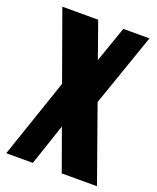

<svg xmlns="http://www.w3.org/2000/svg" viewBox="-137 -815 733 897"><g transform="rotate(20 229.5 -366.5)"><path d="M136.2 0H3.9L138.2 -393.6L16.1 -732.9H194.3L257.3 -555.2L319.3 -732.9H449.2L323.2 -370.6L455.1 0H279.8L205.6 -206.1Z"/></g></svg>

Font: Anton
Style: Regular
Weight: 400
Designer: Vernon Adams, Tural Alisoy
Foundry: Vernon Adams
Version: Version 2.300